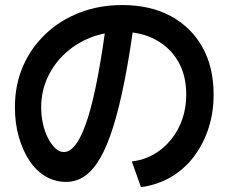

<svg xmlns="http://www.w3.org/2000/svg" viewBox="-20 -767 920 772"><path d="M510 -117.8Q557.8 -123.3 597.8 -146.1Q637.8 -168.9 667.2 -205Q696.7 -241.1 712.8 -287.2Q728.9 -333.3 728.9 -386.7Q728.9 -463.3 696.7 -519.4Q664.4 -575.6 606.1 -607.2Q547.8 -638.9 470 -638.9Q402.2 -638.9 343.3 -615.6Q284.4 -592.2 240 -550.6Q195.6 -508.9 170.6 -453.9Q145.6 -398.9 145.6 -335.6Q145.6 -301.1 152.8 -268.9Q160 -236.7 173.3 -211.1Q186.7 -185.6 202.8 -170.6Q218.9 -155.6 236.7 -155.6Q263.3 -155.6 287.8 -190.6Q312.2 -225.6 333.9 -295Q355.6 -364.4 375 -468.9Q394.4 -573.3 412.2 -714.4L522.2 -701.1Q503.3 -556.7 481.7 -446.7Q460 -336.7 435.6 -258.3Q411.1 -180 382.8 -131.1Q354.4 -82.2 320.6 -58.9Q286.7 -35.6 245.6 -35.6Q201.1 -35.6 163.3 -57.8Q125.6 -80 98.3 -121.1Q71.1 -162.2 55.6 -216.7Q40 -271.1 40 -335.6Q40 -425.6 72.2 -500Q104.4 -574.4 162.8 -630Q221.1 -685.6 300 -716.1Q378.9 -746.7 471.1 -746.7Q584.4 -746.7 666.7 -702.2Q748.9 -657.8 793.9 -577.2Q838.9 -496.7 838.9 -386.7Q838.9 -313.3 817.8 -249.4Q796.7 -185.6 758.3 -135.6Q720 -85.6 666.1 -54.4Q612.2 -23.3 546.7 -14.4Z"/></svg>

Font: Paperlogy 6 SemiBold
Style: Regular
Weight: 600
Designer: redesigned by Lee Juim, glyphs from Gmarket Sans & Montserrat
Foundry: PT&
Version: Version 1.001